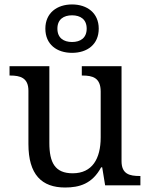

<svg xmlns="http://www.w3.org/2000/svg" viewBox="-20 -834 675 864"><path d="M526.9 -108.9V-536.1H348.1V-494.1H351.1C396.5 -494.1 433.1 -484.4 433.1 -421.9V-215.8C433.1 -119.6 395 -54.2 307.1 -54.2C227.5 -54.2 202.1 -102.1 202.1 -190.9V-536.1H22.9V-494.1H25.9C70.3 -494.1 107.9 -484.4 107.9 -425.8V-186C107.9 -47.9 168 9.8 272.9 9.8C336.4 9.8 395 -6.3 435.1 -81.1H439.9L453.1 0H611.8V-42H608.9C563.5 -42 526.9 -50.3 526.9 -108.9ZM184.1 -705.1C184.1 -634.3 235.4 -596.2 304.2 -596.2C373 -596.2 424.3 -634.3 424.3 -705.1C424.3 -775.9 371.6 -814 304.2 -814C236.8 -814 184.1 -775.9 184.1 -705.1ZM238.3 -705.1C238.3 -747.1 266.6 -765.1 304.2 -765.1C341.8 -765.1 370.1 -747.1 370.1 -705.1C370.1 -663.1 341.8 -645 304.2 -645C266.6 -645 238.3 -663.1 238.3 -705.1Z"/></svg>

Font: The Erased English
Style: Regular
Weight: 400
Designer: Monotype Design team + ligartures altered by 180 Amsterdam
Foundry: Monotype Imaging Inc.
Version: Version 1.030;Glyphs 3.1.2 (3151)